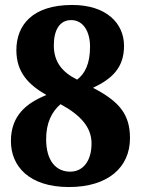

<svg xmlns="http://www.w3.org/2000/svg" viewBox="-20 -744 568 774"><path d="M258 10C415 10 504 -69 504 -187C504 -283 461 -335 355 -390C433 -427 480 -472 480 -559C480 -650 409 -724 271 -724C109 -724 46 -641 46 -542C46 -453 94 -403 167 -361C86 -328 24 -278 24 -175C24 -76 95 10 258 10ZM291 -423C233 -452 197 -492 197 -561C197 -624 221 -663 267 -663C316 -663 343 -616 343 -556C343 -486 322 -447 291 -423ZM263 -52C207 -52 166 -94 166 -183C166 -248 188 -293 224 -324C305 -280 349 -231 349 -166C349 -94 314 -52 263 -52Z"/></svg>

Font: Noto Serif Hebrew SemiCondensed ExtraBold
Style: Regular
Weight: 800
Width: 4
Designer: Monotype Design Team
Foundry: Monotype Imaging Inc.
Version: Version 2.004